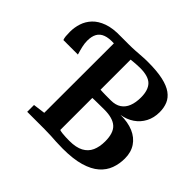

<svg xmlns="http://www.w3.org/2000/svg" viewBox="-171 -969 1194 1194"><g transform="rotate(45 426.0 -372.0)"><path d="M511 6Q477 6 452.5 4.5Q428 3 403.4 1.5Q378.8 0 344.7 0H193V-59.9L272.4 -70.4L273.2 -743H344.3Q375.4 -743 402.3 -744.8Q429.2 -746.6 454.2 -748.4Q479.3 -750.3 504.7 -750.3Q584.5 -750.3 637.3 -738.6Q690 -726.9 720.8 -704.6Q751.5 -682.3 764.4 -651.1Q777.4 -619.9 777.4 -580.8Q777.4 -531 756.9 -492.2Q736.5 -453.4 700.2 -428.7Q663.9 -404 616.9 -396.7Q681.9 -397.3 729.2 -377.1Q776.6 -356.8 802.4 -317.9Q828.2 -279 828.2 -224.2Q828.2 -176.9 812.9 -135.2Q797.6 -93.6 761.7 -61.9Q725.8 -30.2 664.4 -12.1Q603 6 511 6ZM506.3 -57.4Q564.7 -57.4 599.9 -76.3Q635 -95.2 650.6 -130Q666.2 -164.8 666.2 -212.9Q666.2 -286.9 631.6 -317.9Q597 -349 523.1 -349Q511.5 -349 496.7 -348.8Q482 -348.6 466.8 -348.5Q451.6 -348.4 439.1 -348.1Q426.5 -347.9 418.3 -347.2V-65.4Q427.3 -62.2 442.5 -60.4Q457.7 -58.7 474.8 -58Q491.9 -57.4 506.3 -57.4ZM510.5 -417.9Q551.8 -417.9 578.3 -435.6Q604.8 -453.2 617.6 -485.8Q630.5 -518.3 630.5 -563.3Q630.5 -627.8 600.3 -658.7Q570.2 -689.6 496.6 -689.6Q484.6 -689.6 469.1 -688.6Q453.5 -687.7 439.6 -686.4Q425.7 -685 418.3 -684.3V-419.6Q426.5 -419.1 438.4 -418.6Q450.2 -418.1 463.3 -418Q476.3 -417.9 488.8 -417.9Q501.3 -417.9 510.5 -417.9ZM36.6 -474.6Q31.9 -485.9 30.4 -501.8Q28.9 -517.7 28.9 -540.6Q28.9 -578.2 40.8 -615Q52.6 -651.8 80.3 -681.3Q108.1 -710.8 155.4 -727.9Q202.7 -745 273.6 -743L279.9 -712.8L273.6 -682Q228.4 -684.5 199.6 -673.7Q170.7 -663 157.4 -638.8Q144 -614.7 144 -576.8Q144 -554 149.5 -529.4Q155.1 -504.8 164.2 -474.6Z"/></g></svg>

Font: Merriweather Light
Style: Regular
Weight: 300
Designer: Eben Sorkin
Foundry: Eben Sorkin
Version: Version 2.100